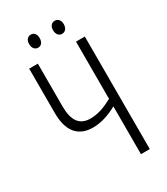

<svg xmlns="http://www.w3.org/2000/svg" viewBox="-212 -963 915 1055"><g transform="rotate(-30 245.0 -436.0)"><path d="M130 -831C130 -805 144 -789 164 -789C183 -789 197 -804 197 -831C197 -857 183 -872 164 -872C144 -872 130 -856 130 -831ZM282 -831C282 -805 296 -789 316 -789C335 -789 350 -804 350 -831C350 -857 335 -872 316 -872C296 -872 282 -857 282 -831ZM416 0V-714H360V-351C310 -324 267 -308 218 -308C150 -308 118 -352 118 -443V-714H63V-432C63 -318 112 -258 206 -258C255 -258 305 -273 360 -303V0Z"/></g></svg>

Font: Noto Sans UI Condensed Light
Style: Regular
Weight: 300
Width: 3
Designer: Monotype Design Team
Foundry: Monotype Imaging Inc.
Version: Version 1.901